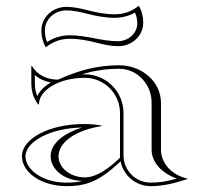

<svg xmlns="http://www.w3.org/2000/svg" viewBox="-20 -631 700 656"><path d="M136.4 -469.2C160.5 -488.8 187.5 -498.5 219.1 -498.5C251.3 -498.5 281.2 -492.3 310.5 -484.9C336.7 -478.2 360 -473.2 384.5 -473.2C431.3 -473.2 469.4 -509.1 469.4 -553.3C469.4 -574.6 464.9 -592.8 454.4 -611.5C430.3 -591.8 403.3 -582.2 371.7 -582.2C339.5 -582.2 309.6 -588.3 280.3 -595.8C254.1 -602.5 230.8 -607.5 206.3 -607.5C159.5 -607.5 121.4 -571.6 121.4 -527.3C121.4 -506.1 125.9 -487.9 136.4 -469.2ZM140.9 -487.4C135.6 -500.2 133.4 -512.5 133.4 -527.3C133.4 -564.4 165.5 -595.5 206.3 -595.5C229.1 -595.5 251.3 -590.8 277.4 -584.2C307 -576.6 338 -570.2 371.7 -570.2C397.3 -570.2 420.9 -576.5 441.3 -588C446.4 -575.7 449.1 -564.5 449.1 -551.2C449.1 -517.5 419.3 -490.2 382.5 -490.2C327.3 -490.2 276.1 -510.5 219.1 -510.5C189.8 -510.5 163.2 -502.2 140.9 -487.4ZM390 -245V-92C348 -52 308.1 -25 270 -25C220.3 -25 180 -57.3 180 -97C180 -149 246.7 -188 327 -200V-202C305.8 -205.7 287.6 -207.2 266.1 -207.2C149.6 -207.2 55 -157.9 55 -97C55 -40.7 123.1 5 207 5C235.3 5 259.6 2.5 286 -7C318.7 -18.7 350.7 -41 392 -79.7C401.4 -31.4 444 5 495 5C539.6 5 577 -5.4 620 -19V-21C568 -32.4 530 -71.8 530 -120V-280C530 -350.7 465.9 -408 387 -408C311.4 -408 247.8 -390.2 178.3 -358.9C140.3 -358.9 107.1 -374.5 89 -406H87V-349C87 -320.4 93.3 -295.5 111 -274H113C113 -324.3 183.2 -365.1 269.7 -365.1C336.1 -365.1 390 -311.3 390 -245ZM153.4 -349.1C132.4 -336.9 116.2 -321.2 107.4 -302.6C101.3 -316.7 99 -331.5 99 -349V-374.8C114.2 -361.3 133 -352.9 153.4 -349.1ZM263 -13C243.7 -8.5 226.9 -7 207 -7C125.7 -7 67 -51.3 67 -97C67 -144.4 146.9 -193.2 259.9 -195.2C201.4 -176.9 153 -142.9 153 -97C153 -50.6 202.3 -13 263 -13ZM259.1 -376.9C300.2 -389.3 341.4 -396 387 -396C448.3 -396 498 -344 498 -280V-120C498 -74.5 534.8 -38.3 584.4 -20.8C552.8 -12 527 -7 495 -7C443.7 -7 402 -48.7 402 -100V-245C402 -317.9 342.7 -377.1 269.7 -377.1C266.5 -377.1 262.6 -377 259.1 -376.9Z"/></svg>

Font: Sortefax
Style: Medium
Weight: 500
Designer: gluk
Foundry: gluk
Version: Version 0.261